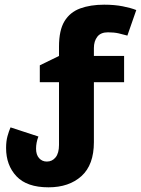

<svg xmlns="http://www.w3.org/2000/svg" viewBox="-20 -785 602 820"><path d="M187 15Q95 15 50.5 -32Q6 -79 6 -153Q6 -182 12 -203.5Q18 -225 25 -241L144 -202Q134 -176 134 -150Q134 -124 147 -109.5Q160 -95 180 -95Q203 -95 217.5 -113Q232 -131 232 -166V-434H150V-506L232 -546V-586Q232 -656 255.5 -694.5Q279 -733 322.5 -749Q366 -765 425 -765Q469 -765 504.5 -758Q540 -751 562 -742L524 -633Q507 -638 487 -642.5Q467 -647 441 -647Q410 -647 395.5 -628Q381 -609 381 -580V-546H510V-434H381V-178Q381 -81 328 -33Q275 15 187 15Z"/></svg>

Font: Noto IKEA Simplified Chinese
Style: Bold
Weight: 700
Designer: Monotype Design Team
Foundry: Monotype Imaging Inc.
Version: Version 1.100